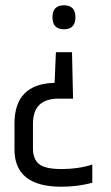

<svg xmlns="http://www.w3.org/2000/svg" viewBox="-20 -595 419 728"><path d="M222.5 -575Q266 -575 266 -529.5Q266 -484 222.5 -484Q179 -484 179 -529.5Q179 -575 222.5 -575ZM213 113Q35 113 35 -28V-127Q35 -277 187 -281L192 -397H253L257 -221H202Q105 -221 105 -126V-32Q105 8 128 27Q151 46 214 46Q277 46 330 29V98Q274 113 213 113Z"/></svg>

Font: Khand
Style: Regular
Weight: 400
Designer: Devanagari: Sanchit Sawaria, Jyotish Sonowal; Latin: Satya Rajpurohit
Foundry: Indian Type Foundry
Version: Version 1.100;PS 1.0;hotconv 1.0.78;makeotf.lib2.5.61930; tt